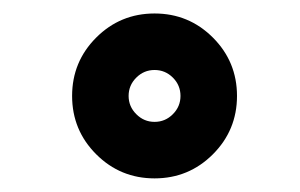

<svg xmlns="http://www.w3.org/2000/svg" viewBox="-20 -844 440 282"><path d="M121.3 -617.4Q85.9 -652.8 85.9 -703.1Q85.9 -753.4 121.3 -788.8Q156.7 -824.2 207 -824.2Q257.3 -824.2 292.7 -788.8Q328.1 -753.4 328.1 -703.1Q328.1 -652.8 292.7 -617.4Q257.3 -582 207 -582Q156.7 -582 121.3 -617.4ZM180.2 -730Q168.9 -718.8 168.9 -703.1Q168.9 -687.5 180.2 -676.3Q191.4 -665 207 -665Q222.7 -665 233.9 -676.3Q245.1 -687.5 245.1 -703.1Q245.1 -718.8 233.9 -730Q222.7 -741.2 207 -741.2Q191.4 -741.2 180.2 -730Z"/></svg>

Font: Trueno Black
Style: Regular
Weight: 900
Designer: Julieta Ulanovsky
Foundry: Julieta Ulanovsky
Version: Version 3.001b | FøM Fix